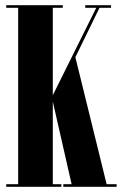

<svg xmlns="http://www.w3.org/2000/svg" viewBox="-20 -720 476 740"><path d="M4 0V-10H50V-690H4V-700H222V-690H183.5V-353L351 -690H308.5V-700H408V-690H363.5L270.5 -499.5L391 -10H429.5V0H224V-10H256L183.5 -328.5V-10H216.5V0Z"/></svg>

Font: Imbue 100pt ExtraBold
Style: Regular
Weight: 800
Designer: Tyler Finck
Foundry: Etcetera Type Company
Version: Version 1.102; ttfautohint (v1.8.3)